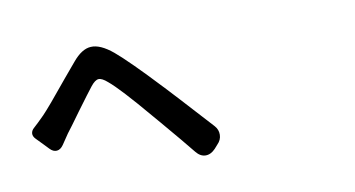

<svg xmlns="http://www.w3.org/2000/svg" viewBox="-62 -787 1624 879"><g transform="rotate(-10 750.0 -347.5)"><path d="M786.1 -82Q742.2 -136.7 653.3 -241.2Q632.8 -264.6 624 -275.4Q498 -424.8 449.2 -464.8Q423.8 -487.3 407.7 -486.3Q391.6 -485.4 371.1 -459.5Q350.6 -433.6 293 -355.5Q245.1 -289.1 226.6 -265.6L194.3 -217.8Q180.7 -198.2 163.6 -196.8Q146.5 -195.3 130.9 -211.9L108.4 -235.4L77.1 -267.6Q64.5 -280.3 65.4 -293.9Q66.4 -307.6 79.1 -318.4Q95.7 -333 129.9 -367.2Q161.1 -399.4 256.8 -516.6Q294.9 -562.5 313.5 -584Q356.4 -635.7 398.4 -637.7Q442.4 -640.6 501 -591.8Q563.5 -539.1 694.3 -399.4L696.3 -397.5Q714.8 -377.9 758.8 -330.1Q851.6 -229.5 894.5 -181.6Q911.1 -163.1 910.6 -139.2Q910.2 -115.2 891.6 -96.7L876 -79.1Q854.5 -56.6 830.1 -57.1Q805.7 -57.6 786.1 -82Z"/></g></svg>

Font: Bpmf GenSen Rounded B
Style: B
Weight: 700
Foundry: But Ko
Version: Version 1.320